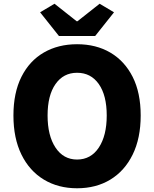

<svg xmlns="http://www.w3.org/2000/svg" viewBox="-20 -995 826 1029"><path d="M393 14Q292 14 215 -32.5Q138 -79 95 -166.5Q52 -254 52 -376Q52 -498 95 -583.5Q138 -669 215 -713.5Q292 -758 393 -758Q495 -758 571.5 -713Q648 -668 691 -583Q734 -498 734 -376Q734 -254 691 -166.5Q648 -79 571.5 -32.5Q495 14 393 14ZM393 -140Q467 -140 509.5 -204Q552 -268 552 -376Q552 -484 509.5 -544.5Q467 -605 393 -605Q320 -605 277.5 -544.5Q235 -484 235 -376Q235 -268 277.5 -204Q320 -140 393 -140ZM296 -802 195 -929 272 -975 391 -881H395L514 -975L591 -929L490 -802Z"/></svg>

Font: Source Han Sans TC Heavy
Style: Regular
Weight: 900
Designer: Ryoko NISHIZUKA Ë•øÂ°öÊ∂ºÂ≠ê (kana, bopomofo & ideographs); Paul D. Hunt (Latin, Greek & Cyrillic); Sandoll Communicatio
Foundry: Adobe
Version: Version 2.004;hotconv 1.0.118;makeotfexe 2.5.65603